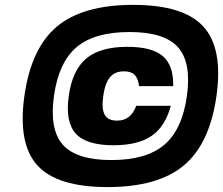

<svg xmlns="http://www.w3.org/2000/svg" viewBox="-20 -740 906 780"><path d="M859.4 -350.1Q832 -155.8 726.8 -67.9Q621.6 20 417 20Q212.4 20 132.1 -67.9Q51.8 -155.8 79.1 -350.1Q106.4 -544.4 211.4 -632.3Q316.4 -720.2 521 -720.2Q725.6 -720.2 806.2 -632.1Q886.7 -543.9 859.4 -350.1ZM505.9 -609.9Q363.8 -609.9 291 -548.3Q218.3 -486.8 199.2 -350.1Q180.2 -213.4 235.6 -151.6Q291 -89.8 432.6 -89.8Q574.2 -89.8 647.2 -151.6Q720.2 -213.4 739.3 -350.1Q758.3 -486.8 702.9 -548.3Q647.5 -609.9 505.9 -609.9ZM533.7 -310.1H673.8Q651.4 -226.1 595.9 -188Q540.5 -149.9 440.9 -149.9Q330.6 -149.9 287.6 -197.5Q244.6 -245.1 259.3 -350.1Q273.9 -455.1 330.6 -502.4Q387.2 -549.8 497.6 -549.8Q597.2 -549.8 641.4 -512Q685.5 -474.1 683.6 -390.1H544.9Q541 -421.9 526.9 -436Q512.7 -450.2 483.4 -450.2Q446.8 -450.2 426.8 -426.3Q406.7 -402.3 399.4 -350.1Q392.1 -297.9 405.3 -273.9Q418.5 -250 455.1 -250Q483.4 -250 502.2 -264.2Q521 -278.3 533.7 -310.1Z"/></svg>

Font: Fivo Sans Heavy
Style: Regular
Weight: 900
Designer: Alexander Slobzheninov
Foundry: Alexander Slobzheninov
Version: 1.0